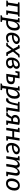

<svg xmlns="http://www.w3.org/2000/svg" viewBox="3394 -3978 810 7646"><g transform="rotate(90 3799.0 -155.0)"><path d="M643 -530 635 -477 560 -455 499 -73 572 -55 564 -1 388 4 461 -453 238 -454 177 -72 241 -54 232 0H-4L4 -54L78 -73L138 -454L66 -473L75 -527L246 -530Z M1192 -340Q1192 -234 1151 -155.5Q1110 -77 1036 -35Q962 7 864 7Q824 7 794 2L770 154L851 176L843 230H582L591 176L670 155L767 -456L693 -473L702 -527L874 -534L848 -393Q885 -464 940 -502Q995 -540 1050 -540Q1112 -540 1152 -491Q1192 -442 1192 -340ZM807 -79Q848 -68 881 -68Q945 -68 992 -101Q1039 -134 1064.5 -193.5Q1090 -253 1090 -330Q1090 -395 1068.5 -427.5Q1047 -460 1011 -460Q976 -460 938.5 -431.5Q901 -403 870.5 -346.5Q840 -290 828 -211Z M1373 -224V-206Q1373 -133 1404 -98Q1435 -63 1491 -63Q1561 -63 1644 -109L1669 -52Q1569 10 1470 10Q1383 10 1329.5 -43Q1276 -96 1276 -204Q1276 -291 1311 -368Q1346 -445 1412 -492.5Q1478 -540 1565 -540Q1641 -540 1685 -505Q1729 -470 1729 -412Q1729 -353 1682 -310.5Q1635 -268 1559.5 -246Q1484 -224 1398 -224ZM1384 -294Q1395 -293 1418 -293Q1471 -293 1520 -305.5Q1569 -318 1600.5 -343Q1632 -368 1632 -402Q1632 -431 1610 -449Q1588 -467 1551 -467Q1491 -467 1447 -418Q1403 -369 1384 -294Z M2258 -480 2196 -467 2032 -268 2137 -70 2207 -54 2199 0H2065L1959 -205L1807 0H1681L1690 -54L1760 -68L1921 -278L1826 -461L1769 -473L1777 -527L1895 -537L1996 -338L2143 -527L2266 -534Z M2703 -158Q2703 -111 2673.5 -72.5Q2644 -34 2591.5 -12Q2539 10 2472 10Q2373 10 2320 -41.5Q2267 -93 2267 -200Q2267 -295 2307.5 -373Q2348 -451 2416.5 -495.5Q2485 -540 2564 -540Q2635 -540 2676.5 -504.5Q2718 -469 2718 -411Q2718 -324 2621 -273Q2661 -256 2682 -227Q2703 -198 2703 -158ZM2372 -285Q2623 -295 2623 -401Q2623 -432 2604 -451.5Q2585 -471 2550 -471Q2514 -471 2478 -448.5Q2442 -426 2413.5 -383.5Q2385 -341 2372 -285ZM2608 -160Q2608 -188 2590.5 -210.5Q2573 -233 2541 -243Q2464 -221 2364 -217V-207Q2364 -131 2393 -96Q2422 -61 2480 -61Q2540 -61 2574 -90.5Q2608 -120 2608 -160Z M3160 -342Q3231 -342 3280.5 -311Q3330 -280 3330 -201Q3330 -89 3252 -44.5Q3174 0 3072 0H2916L2985 -453H2893L2864 -364H2801L2829 -530H3096L3067 -342ZM3080 -70Q3156 -70 3192 -103Q3228 -136 3228 -195Q3228 -236 3204.5 -253.5Q3181 -271 3134 -271H3057L3026 -70Z M3908 -340Q3908 -234 3867 -155.5Q3826 -77 3752 -35Q3678 7 3580 7Q3540 7 3510 2L3486 154L3567 176L3559 230H3298L3307 176L3386 155L3483 -456L3409 -473L3418 -527L3590 -534L3564 -393Q3601 -464 3656 -502Q3711 -540 3766 -540Q3828 -540 3868 -491Q3908 -442 3908 -340ZM3523 -79Q3564 -68 3597 -68Q3661 -68 3708 -101Q3755 -134 3780.5 -193.5Q3806 -253 3806 -330Q3806 -395 3784.5 -427.5Q3763 -460 3727 -460Q3692 -460 3654.5 -431.5Q3617 -403 3586.5 -346.5Q3556 -290 3544 -211Z M4362 -72 4434 -54 4426 0 4252 3 4322 -453H4183Q4155 -291 4126 -193Q4097 -95 4054 -42.5Q4011 10 3948 10Q3919 10 3883 -1L3902 -84Q3916 -81 3927 -81Q3977 -81 4009 -126Q4041 -171 4061 -246Q4081 -321 4106 -457L4028 -477L4036 -530H4433Z M4881 -76 4955 -55 4946 -1 4770 4 4803 -203Q4767 -194 4732 -194Q4721 -194 4701 -196Q4663 -104 4589 0H4449L4457 -54L4527 -71Q4586 -136 4629 -217Q4593 -237 4573 -270.5Q4553 -304 4553 -351Q4553 -410 4584.5 -453Q4616 -496 4670.5 -518Q4725 -540 4793 -540Q4868 -540 4951 -514ZM4815 -277 4843 -457Q4813 -465 4786 -465Q4727 -465 4688 -435Q4649 -405 4649 -353Q4649 -309 4677 -287Q4705 -265 4750 -265Q4782 -265 4815 -277Z M5577 -530 5505 -74 5580 -55 5572 -1 5393 4 5432 -239H5200L5162 0H5063L5134 -456L5063 -473L5071 -527L5247 -534L5212 -314H5443L5478 -530Z M5764 -224V-206Q5764 -133 5795 -98Q5826 -63 5882 -63Q5952 -63 6035 -109L6060 -52Q5960 10 5861 10Q5774 10 5720.5 -43Q5667 -96 5667 -204Q5667 -291 5702 -368Q5737 -445 5803 -492.5Q5869 -540 5956 -540Q6032 -540 6076 -505Q6120 -470 6120 -412Q6120 -353 6073 -310.5Q6026 -268 5950.5 -246Q5875 -224 5789 -224ZM5775 -294Q5786 -293 5809 -293Q5862 -293 5911 -305.5Q5960 -318 5991.5 -343Q6023 -368 6023 -402Q6023 -431 6001 -449Q5979 -467 5942 -467Q5882 -467 5838 -418Q5794 -369 5775 -294Z M6922 -77 6996 -57 6987 -1 6810 4 6865 -340Q6868 -361 6868 -379Q6868 -419 6853.5 -439.5Q6839 -460 6811 -460Q6778 -460 6742 -432Q6706 -404 6677 -348.5Q6648 -293 6635 -214L6602 0H6502L6556 -340Q6560 -360 6560 -381Q6560 -419 6545 -439.5Q6530 -460 6503 -460Q6470 -460 6434 -432Q6398 -404 6368.5 -348.5Q6339 -293 6327 -214L6293 0H6193L6265 -453L6193 -473L6201 -527L6372 -534L6344 -395Q6384 -467 6439 -503.5Q6494 -540 6546 -540Q6598 -540 6629.5 -505Q6661 -470 6661 -407Q6700 -473 6752 -506.5Q6804 -540 6854 -540Q6907 -540 6939.5 -504Q6972 -468 6972 -404Q6972 -391 6968 -361Z M7564 -324Q7564 -238 7531.5 -161.5Q7499 -85 7434.5 -37.5Q7370 10 7277 10Q7187 10 7135 -42.5Q7083 -95 7083 -206Q7083 -292 7115.5 -368.5Q7148 -445 7212.5 -492.5Q7277 -540 7369 -540Q7460 -540 7512 -487Q7564 -434 7564 -324ZM7185 -207Q7185 -138 7211.5 -101.5Q7238 -65 7291 -65Q7346 -65 7384.5 -105.5Q7423 -146 7442.5 -206Q7462 -266 7462 -325Q7462 -393 7435.5 -429.5Q7409 -466 7356 -466Q7300 -466 7261.5 -425.5Q7223 -385 7204 -325Q7185 -265 7185 -207Z"/></g></svg>

Font: Bitter Pro Medium
Style: Italic
Weight: 500
Italic angle: -9°
Designer: Sol Matas, and Bitter project Authors
Foundry: Sol Matas
Version: Version 1.010